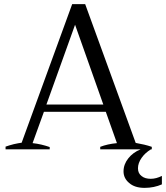

<svg xmlns="http://www.w3.org/2000/svg" viewBox="-20 -724 805 931"><path d="M765 129C747 138 729 143 711 143C693 143 678 139 667 130C655 121 649 109 649 92C649 75 655 58 667 41C679 24 694 11 712 0C712 0 716 0 716 0C716 0 716 -12 716 -12C693 -20 667 -26 638 -31C638 -31 393 -704 393 -704C393 -704 330 -704 330 -704C330 -704 85 -32 85 -32C75 -31 62 -28 47 -25C32 -21 18 -17 7 -13C7 -13 7 0 7 0C7 0 221 0 221 0C221 0 221 -11 221 -11C195 -20 167 -27 138 -30C138 -30 193 -182 193 -182C193 -182 493 -182 493 -182C493 -182 547 -30 547 -30C516 -27 489 -21 466 -12C466 -12 466 0 466 0C466 0 662 0 662 0C637 10 617 25 602 44C587 63 579 84 579 107C579 129 588 148 606 163C624 179 649 187 681 187C712 187 740 181 765 170C765 170 765 129 765 129ZM481 -217C481 -217 205 -217 205 -217C205 -217 344 -604 344 -604C344 -604 481 -217 481 -217Z"/></svg>

Font: BUSH 25 TRIRONG 0515 A
Style: Regular
Weight: 400
Designer: Katatrad Team
Foundry: CadsonDemak